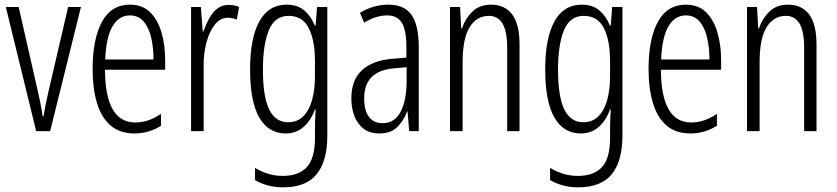

<svg xmlns="http://www.w3.org/2000/svg" viewBox="-20 -562 3586 823"><path d="M135 0 5 -532H60L139 -185Q146 -156 152 -126Q158 -96 163 -64H167Q174 -112 189 -175L272 -532H327L195 0Z M537 -542Q591 -542 624 -509Q657 -476 672.5 -422Q688 -368 688 -305V-263H430Q431 -37 560 -37Q616 -37 670 -74V-23Q645 -7 616.5 1.5Q588 10 556 10Q493 10 453.5 -24.5Q414 -59 395.5 -121Q377 -183 377 -265Q377 -395 417 -468.5Q457 -542 537 -542ZM537 -496Q490 -496 462.5 -449.5Q435 -403 431 -307H638Q638 -358 628 -401Q618 -444 595.5 -470Q573 -496 537 -496Z M960 -541Q970 -541 982 -539Q994 -537 1005 -532L995 -478Q988 -481 977.5 -483.5Q967 -486 957 -486Q924 -486 900.5 -456Q877 -426 864.5 -378.5Q852 -331 853 -279V0H799V-532H841L849 -427H852Q862 -456 876 -482Q890 -508 910.5 -524.5Q931 -541 960 -541Z M1209 -542Q1255 -542 1284 -517.5Q1313 -493 1329 -453H1333L1339 -532H1383V20Q1383 128 1337.5 184.5Q1292 241 1193 241Q1127 241 1073 210V158Q1103 175 1131.5 183.5Q1160 192 1192 192Q1260 192 1295 154.5Q1330 117 1330 30V-2Q1330 -21 1330.5 -43.5Q1331 -66 1333 -93H1330Q1313 -46 1281.5 -18Q1250 10 1204 10Q1131 10 1091.5 -58Q1052 -126 1052 -264Q1052 -398 1091.5 -470Q1131 -542 1209 -542ZM1217 -494Q1158 -494 1132.5 -432.5Q1107 -371 1107 -264Q1107 -147 1134 -92.5Q1161 -38 1215 -38Q1255 -38 1280.5 -64Q1306 -90 1318 -134.5Q1330 -179 1330 -233V-300Q1330 -389 1303.5 -441.5Q1277 -494 1217 -494Z M1645 -542Q1714 -542 1744.5 -497.5Q1775 -453 1775 -360V0H1734L1727 -84H1725Q1710 -44 1682.5 -17Q1655 10 1606 10Q1564 10 1537.5 -11Q1511 -32 1498.5 -66Q1486 -100 1486 -140Q1486 -219 1531.5 -261Q1577 -303 1661 -310L1722 -315V-358Q1722 -433 1702.5 -464.5Q1683 -496 1639 -496Q1618 -496 1593.5 -489Q1569 -482 1541 -465L1523 -507Q1580 -542 1645 -542ZM1667 -269Q1541 -257 1541 -141Q1541 -88 1561.5 -61Q1582 -34 1620 -34Q1672 -34 1697.5 -83.5Q1723 -133 1723 -216V-274Z M2085 -542Q2144 -542 2175.5 -500Q2207 -458 2207 -370V0H2154V-357Q2154 -428 2134 -461Q2114 -494 2076 -494Q2023 -494 1993 -445.5Q1963 -397 1963 -295V0H1909V-532H1952L1957 -440H1960Q1974 -482 2004.5 -512Q2035 -542 2085 -542Z M2474 -542Q2520 -542 2549 -517.5Q2578 -493 2594 -453H2598L2604 -532H2648V20Q2648 128 2602.5 184.5Q2557 241 2458 241Q2392 241 2338 210V158Q2368 175 2396.5 183.5Q2425 192 2457 192Q2525 192 2560 154.5Q2595 117 2595 30V-2Q2595 -21 2595.5 -43.5Q2596 -66 2598 -93H2595Q2578 -46 2546.5 -18Q2515 10 2469 10Q2396 10 2356.5 -58Q2317 -126 2317 -264Q2317 -398 2356.5 -470Q2396 -542 2474 -542ZM2482 -494Q2423 -494 2397.5 -432.5Q2372 -371 2372 -264Q2372 -147 2399 -92.5Q2426 -38 2480 -38Q2520 -38 2545.5 -64Q2571 -90 2583 -134.5Q2595 -179 2595 -233V-300Q2595 -389 2568.5 -441.5Q2542 -494 2482 -494Z M2920 -542Q2974 -542 3007 -509Q3040 -476 3055.5 -422Q3071 -368 3071 -305V-263H2813Q2814 -37 2943 -37Q2999 -37 3053 -74V-23Q3028 -7 2999.5 1.5Q2971 10 2939 10Q2876 10 2836.5 -24.5Q2797 -59 2778.5 -121Q2760 -183 2760 -265Q2760 -395 2800 -468.5Q2840 -542 2920 -542ZM2920 -496Q2873 -496 2845.5 -449.5Q2818 -403 2814 -307H3021Q3021 -358 3011 -401Q3001 -444 2978.5 -470Q2956 -496 2920 -496Z M3358 -542Q3417 -542 3448.5 -500Q3480 -458 3480 -370V0H3427V-357Q3427 -428 3407 -461Q3387 -494 3349 -494Q3296 -494 3266 -445.5Q3236 -397 3236 -295V0H3182V-532H3225L3230 -440H3233Q3247 -482 3277.5 -512Q3308 -542 3358 -542Z"/></svg>

Font: Noto Sans Tamil ExtraCondensed Light
Style: Regular
Weight: 300
Width: 2
Designer: Jelle Bosma - Monotype Design Team
Foundry: Monotype Imaging Inc.
Version: Version 2.004; ttfautohint (v1.8.4.7-5d5b)